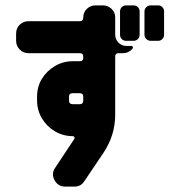

<svg xmlns="http://www.w3.org/2000/svg" viewBox="-20 -695 632 715"><path d="M591 -566Q591 -556 584.5 -549.5Q578 -543 569 -543H541Q532 -543 525 -549.5Q518 -556 518 -566V-652Q518 -662 525 -668.5Q532 -675 541 -675H569Q578 -675 584.5 -668.5Q591 -662 591 -652ZM500 -566Q500 -556 493.5 -549.5Q487 -543 477 -543H450Q440 -543 433.5 -549.5Q427 -556 427 -566V-652Q427 -662 433.5 -668.5Q440 -675 450 -675H477Q487 -675 493.5 -668.5Q500 -662 500 -652ZM473 -513Q467 -506 458 -501.5Q449 -497 438 -497H421Q409 -497 409 -484V-268Q409 -192 366 -127L294 -20Q281 0 257 0H224Q196 0 183 -24Q170 -49 186 -71L257 -178Q259 -181 257 -184.5Q255 -188 251 -188Q215 -188 184.5 -206Q154 -224 136 -254.5Q118 -285 118 -321V-335Q118 -372 136 -401.5Q154 -431 184.5 -449Q215 -467 251 -467H277Q290 -467 290 -479V-484Q290 -497 277 -497H86Q67 -497 53.5 -510.5Q40 -524 40 -543V-570Q40 -590 53.5 -603Q67 -616 86 -616H277Q290 -616 290 -630Q290 -649 303.5 -662Q317 -675 336 -675H363Q382 -675 395.5 -662Q409 -649 409 -630V-566Q409 -549 421 -536.5Q433 -524 450 -524H468Q473 -524 474.5 -520.5Q476 -517 473 -513ZM290 -320V-335Q290 -348 276 -348H251Q237 -348 237 -335V-321Q237 -307 251 -307H277Q290 -307 290 -320Z"/></svg>

Font: Monomaniac One
Style: Regular
Weight: 400
Version: Version 1.000; ttfautohint (v1.8.3)